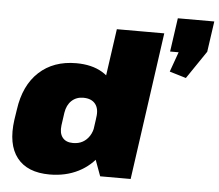

<svg xmlns="http://www.w3.org/2000/svg" viewBox="-56 -884 1093 960"><g transform="rotate(5 490.5 -404.0)"><path d="M227 13Q115 13 63 -53.5Q11 -120 28 -244L36 -296Q53 -419 125.5 -486Q198 -553 312 -553Q390 -553 443 -521.5Q496 -490 519.5 -431Q543 -372 532 -290L526 -251Q514 -170 474 -110.5Q434 -51 370.5 -19Q307 13 227 13ZM330 -154Q358 -154 378.5 -165.5Q399 -177 412.5 -198Q426 -219 430 -248L435 -291Q442 -335 422.5 -359.5Q403 -384 362 -384Q327 -384 303.5 -362Q280 -340 274 -301L265 -237Q260 -198 277 -176Q294 -154 330 -154ZM418 -169 499 -740H737L633 0H480ZM981 -821 959 -667 864 -527 781 -552 856 -762 894 -652H774L798 -821Z"/></g></svg>

Font: Pathway Extreme SemiCondensed Black
Style: Italic
Weight: 900
Width: 4
Italic angle: -8°
Version: Version 1.001;gftools[0.9.26]